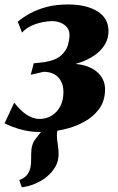

<svg xmlns="http://www.w3.org/2000/svg" viewBox="-33 -564 516 837"><path d="M62 252.5 51 221Q73 212.5 83.5 200Q94 187.5 98.5 171Q102 158 102.5 141.5Q103 125 103 106.5Q103 65 122 41.5Q141 18 157 -3L243.5 -49.5Q230 -32 222.5 -13Q215 6 215 26.5Q215 42 218.8 64.8Q222.5 87.5 222.5 109Q222.5 138.5 207.8 163.8Q193 189 169 208Q146.5 226 118.5 237.5Q90.5 249 62 252.5ZM144.5 11.5Q107.5 11.5 76.2 4.8Q45 -2 22 -11Q-1 -20 -13 -26.5L29 -116.5Q44.5 -96.5 62.2 -80.2Q80 -64 99.8 -54.8Q119.5 -45.5 139.5 -45.5Q169.5 -45.5 193 -60.2Q216.5 -75 230 -101.2Q243.5 -127.5 243.5 -162.5Q243.5 -190.5 233 -210.2Q222.5 -230 203.2 -240.5Q184 -251 157 -251L101 -238L114 -288L161 -293Q211 -301.5 234 -323Q257 -344.5 263.5 -368.8Q270 -393 270 -410Q270 -440.5 247 -456.2Q224 -472 195 -472Q176.5 -472 152.2 -467.2Q128 -462.5 104.2 -451.8Q80.5 -441 63 -422L44.5 -469.5Q67.5 -489 98.8 -506Q130 -523 171 -533.8Q212 -544.5 264 -544.5Q343.5 -544.5 391.8 -514.5Q440 -484.5 440 -429Q440 -394.5 422.8 -367.5Q405.5 -340.5 376.2 -321Q347 -301.5 311.2 -289.8Q275.5 -278 239 -274L227.5 -281Q289 -291 333.2 -279Q377.5 -267 401.2 -239.2Q425 -211.5 425 -174.5Q425 -125.5 399.8 -90.2Q374.5 -55 333.2 -32.5Q292 -10 242.5 0.8Q193 11.5 144.5 11.5Z"/></svg>

Font: Merriweather 72pt Black
Style: Italic
Weight: 900
Italic angle: -7.8°
Version: Version 2.101